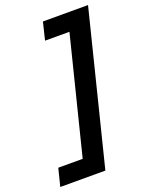

<svg xmlns="http://www.w3.org/2000/svg" viewBox="-228 -753 757 980"><g transform="rotate(-20 150.5 -263.0)"><path d="M-75 149.2 -50.8 53.3H81.7L240 -579.2H107.5L130.8 -675H375.8L170 149.2Z"/></g></svg>

Font: Funnel Sans SemiBold
Style: Italic
Weight: 600
Italic angle: -14.036°
Designer: NORD ID, Kristian Moeller
Foundry: Dicotype
Version: Version 1.000